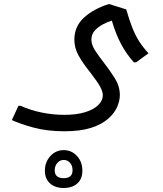

<svg xmlns="http://www.w3.org/2000/svg" viewBox="-20 -453 813 958"><path d="M301 202Q215 202 147 183.5Q79 165 39 146L72 75H83Q132 97 188 108.5Q244 120 301 120Q361 120 404 107Q447 94 470 71.5Q493 49 493 22Q493 5 480.5 -19Q468 -43 433 -88Q393 -138 372 -176Q351 -214 351 -255Q351 -322 400 -366Q449 -410 524 -433L610 -406Q625 -353 640.5 -314Q656 -275 675.5 -245Q695 -215 721 -187L659 -142H648Q611 -183 584.5 -232.5Q558 -282 538 -350Q517 -344 493.5 -331.5Q470 -319 453 -300.5Q436 -282 436 -255Q436 -229 455.5 -199.5Q475 -170 500 -138Q529 -101 553.5 -61.5Q578 -22 578 22Q578 49 564.5 80.5Q551 112 519 140Q487 168 434 185Q381 202 301 202ZM298 485Q255 485 229.5 462Q204 439 204 399Q204 356 231 326Q258 296 298 296Q337 296 364 325Q391 354 391 399Q391 440 365.5 462.5Q340 485 298 485ZM298 436Q342 436 342 396Q342 374 329.5 359.5Q317 345 298 345Q279 345 266 360Q253 375 253 397Q253 436 298 436Z"/></svg>

Font: Fustat Medium
Style: Regular
Weight: 500
Designer: Mohamed Gaber, Khaled Hosny, Laura Garcia Mut
Foundry: Kief Type Foundry, Alif Type Foundry, Hard Type Foundry
Version: Version 1.007